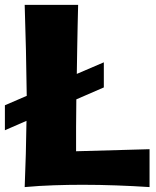

<svg xmlns="http://www.w3.org/2000/svg" viewBox="-32 -740 632 777"><path d="M388.2 -386.2 276.9 -337.9Q275.9 -278.8 275.9 -224.9Q275.9 -170.9 275.9 -127.9L573.2 -136.2V17.1Q505.9 12.7 438.2 10.3Q370.6 7.8 301.8 7.8Q244.1 7.8 185.8 9.8Q127.4 11.7 67.9 17.1Q70.8 -49.8 72.5 -116.9Q74.2 -184.1 75.2 -251L-12.2 -212.9V-314L76.2 -352.1Q75.2 -444.8 73 -537.1Q70.8 -629.4 67.9 -720.2H284.2Q283.2 -681.2 282.2 -636.2Q281.2 -597.7 280.5 -547.1Q279.8 -496.6 278.8 -440.9L388.2 -487.8Z"/></svg>

Font: Galindo
Style: Regular
Weight: 400
Version: Version 1.000